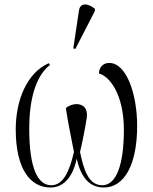

<svg xmlns="http://www.w3.org/2000/svg" viewBox="-20 -824 680 854"><path d="M315 -606 402 -775V-785C373 -809 336 -815 331 -776L306 -609ZM205 10C263 10 305 -38 321 -118C340 -37 376 10 442 10C531 10 590 -88 590 -264C590 -407 542 -544 466 -544C439 -544 421 -526 420 -497C469 -485 531 -401 531 -247C531 -88 496 0 435 0C373 0 352 -71 336 -148C346 -188 361 -266 366 -301C371 -339 353 -361 320 -361C307 -361 285 -355 273 -343C282 -281 295 -220 309 -148C289 -63 262 0 208 0C148 0 110 -75 110 -252C110 -370 134 -482 202 -535L197 -543C99 -500 50 -377 50 -249C50 -71 115 10 205 10Z"/></svg>

Font: Noto Serif Display ExtraCondensed Light
Style: Regular
Weight: 300
Width: 2
Designer: Monotype Design Team
Foundry: Monotype Imaging Inc.
Version: Version 2.009